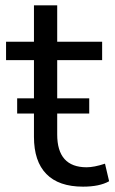

<svg xmlns="http://www.w3.org/2000/svg" viewBox="-20 -697 433 726"><path d="M293.9 8.8Q202.1 8.8 155.3 -39.1Q108.4 -86.9 108.4 -179.7V-267.6H44.9V-325.2H108.4V-469.7H2.9V-539.1H108.4V-676.8H196.3V-539.1H366.2V-469.7H196.3V-325.2H317.4V-267.6H196.3V-188.5Q196.3 -64.5 307.6 -64.5Q335.9 -64.5 377 -78.1L392.6 -11.7Q356.4 8.8 293.9 8.8Z"/></svg>

Font: Min Sans
Style: Regular
Weight: 400
Designer: Jinseong-Kim, NotoSansCJK, Nunito
Foundry: Jinseong-Kim
Version: Version 1.400;Glyphs 3.1.2 (3151)